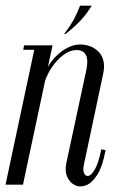

<svg xmlns="http://www.w3.org/2000/svg" viewBox="-43 -656 435 682"><path d="M189.4 -535H184.8Q206.1 -563.1 218.9 -586.4Q231.6 -609.8 241.4 -635.9H282.6Q263.9 -604.2 240.6 -580.4Q217.4 -556.5 189.4 -535ZM-23.4 0 78.6 -479H39.6L42.6 -495H143.6L127.1 -418Q139 -439.8 157.5 -457.8Q176 -475.9 197.8 -486.9Q219.6 -498 241.4 -498Q260.4 -498 277.3 -491.6Q294.2 -485.2 306.8 -472.6Q319.4 -460 324.2 -440.8Q329.1 -421.5 324 -396.4L254.2 -67.2Q251 -50.2 256.2 -39.7Q261.4 -29.1 271.7 -31.4Q282 -33.6 294.4 -55.3Q306.8 -77 316.9 -125.5L331.9 -122.9Q322 -66.8 303.4 -36.6Q284.9 -6.5 263.4 1.9Q242 10.4 223.8 1.9Q205.5 -6.5 196.1 -26.9Q186.8 -47.2 192.2 -74.6L263.9 -408.5Q271 -442.8 262.1 -460.5Q253.1 -478.2 229.5 -478.2Q209.1 -478.2 189.9 -466Q170.8 -453.8 155.2 -435.3Q139.8 -416.9 129.5 -397.6Q119.2 -378.2 116.2 -364.4L38.6 0Z"/></svg>

Font: Emberly Black
Style: Italic
Weight: 900
Italic angle: -12°
Designer: Rajesh Rajput
Foundry: Rajesh Rajput
Version: Version 1.000